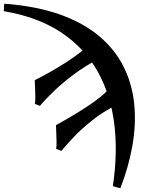

<svg xmlns="http://www.w3.org/2000/svg" viewBox="-123 -767 800 1031"><path d="M523.4 243.7Q516.1 242.2 502.7 238.3Q489.3 234.4 482.9 232.4Q510.3 52.2 490.2 -105Q470.2 -262.2 399.4 -386.7Q328.6 -511.2 203.9 -593.8Q79.1 -676.3 -102.5 -707Q-102.1 -713.4 -101.6 -728.3Q-101.1 -743.2 -99.1 -747.1Q74.7 -733.9 201.4 -688.2Q328.1 -642.6 412.1 -570.8Q496.1 -499 541.5 -407.2Q586.9 -315.4 597.7 -209.2Q608.4 -103 588.6 11.7Q568.8 126.5 523.4 243.7ZM400.4 -447.3Q334 -412.6 274.7 -368.4Q215.3 -324.2 168.5 -279.5Q121.6 -234.9 91.3 -198.7L64 -209Q66.9 -221.2 66.7 -247.1Q66.4 -272.9 65.2 -298.8Q64 -324.7 63.5 -336.4Q103.5 -356.4 147.5 -381.3Q191.4 -406.2 233.2 -433.1Q274.9 -460 308.6 -486.3Q342.3 -512.7 361.8 -535.2ZM500.5 -202.6Q428.7 -165.5 373.8 -122.1Q318.8 -78.6 277.6 -35.6Q236.3 7.3 206.1 43.5L178.2 32.2Q181.2 20.5 180.7 -5.4Q180.2 -31.2 179 -57.1Q177.7 -83 177.7 -94.7Q213.9 -114.7 256.1 -139.6Q298.3 -164.6 339.6 -191.4Q380.9 -218.3 413.8 -244.6Q446.8 -271 464.4 -293.5Z"/></svg>

Font: Gentium Book Plus
Style: Bold
Weight: 700
Designer: Victor Gaultney, Annie Olsen, Iska Routamaa, Becca Hirsbrunner
Foundry: SIL International
Version: Version 6.101